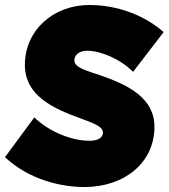

<svg xmlns="http://www.w3.org/2000/svg" viewBox="-29 -737 678 772"><path d="M311 15C469 15 592 -81 592 -227C592 -342 489 -395 372 -435C315 -454 270 -466 270 -494C270 -520 295 -533 322 -533C375 -533 455 -500 506 -448L629 -608C529 -695 409 -717 331 -717C184 -717 71 -614 71 -476C71 -351 188 -300 292 -262C344 -243 385 -229 385 -204C385 -185 367 -171 331 -171C263 -171 172 -204 109 -265L-9 -105C90 -13 218 15 311 15Z"/></svg>

Font: Fixel Display 20240404 Black
Style: Italic
Weight: 900
Italic angle: -10°
Designer: AlfaBravo + MacPaw
Foundry: Kyrylo Tkachov, Marchela Mozhyna, Serhii Makarenko, Maria Weinstein, Zakhar Kryvoshyya
Version: Version 1.211;Glyphs 3.2 (3225)